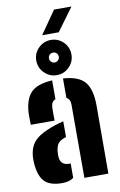

<svg xmlns="http://www.w3.org/2000/svg" viewBox="-109 -1084 720 1151"><g transform="rotate(-10 251.0 -508.5)"><path d="M48.5 -369Q48 -375 47.5 -395.5Q47 -416 47.5 -436Q51 -520 88.5 -561.8Q126 -603.5 220.5 -609V-494Q195.5 -485 193.5 -453Q193 -447.5 192.8 -428.2Q192.5 -409 192.8 -390.5Q193 -372 193.5 -369ZM309.5 0V-446Q309.5 -479.5 286.5 -490.5V-609Q383.5 -603 420.2 -556.2Q457 -509.5 456.5 -412L455.5 0ZM27.5 -137Q27 -145.5 27 -159Q27 -172.5 27.5 -180Q31 -221 47.5 -249.8Q64 -278.5 98.8 -300Q133.5 -321.5 191.5 -341Q205.5 -345.5 218.2 -349Q231 -352.5 243.5 -356V-260Q240 -259 236.5 -257.5Q233 -256 229.5 -255Q198 -243 189 -222.8Q180 -202.5 178.5 -180Q178 -167.5 178 -163Q178 -158.5 178.5 -148Q183 -99 235.5 -99Q241 -99 243.5 -99.5V-11.5Q218 8 172.5 8Q102 8 68.2 -24.5Q34.5 -57 27.5 -137ZM254.5 -635Q210.5 -635 179 -666.5Q147.5 -698 147.5 -742Q147.5 -786.5 179 -817.8Q210.5 -849 254.5 -849Q299 -849 330.2 -817.8Q361.5 -786.5 361.5 -742Q361.5 -698 330.2 -666.5Q299 -635 254.5 -635ZM254.5 -712Q267.5 -712 276 -720.8Q284.5 -729.5 284.5 -742Q284.5 -755 276 -763.5Q267.5 -772 254.5 -772Q242 -772 233.2 -763.5Q224.5 -755 224.5 -742Q224.5 -729.5 233.2 -720.8Q242 -712 254.5 -712ZM208.5 -886 305.5 -1025H411.5L309.5 -886Z"/></g></svg>

Font: Big Shoulders Stencil Text Black
Style: Regular
Weight: 900
Designer: Patric King
Foundry: XO Type Co
Version: Version 1.000